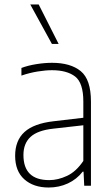

<svg xmlns="http://www.w3.org/2000/svg" viewBox="-20 -828 498 856"><path d="M197 8Q129.5 8 88.5 -28.5Q47.5 -65 47.5 -133.5Q47.5 -201.5 89.2 -239.5Q131 -277.5 219.5 -287.5L351.5 -303V-375.5Q351.5 -458.5 315 -486.8Q278.5 -515 211.5 -515Q183 -515 147.5 -509.2Q112 -503.5 75.5 -491V-525Q104.5 -536 141.8 -542Q179 -548 212 -548Q294.5 -548 340 -510.8Q385.5 -473.5 385.5 -375V0H355.5L352.5 -62.5H348.5Q322 -28.5 282.5 -10.2Q243 8 197 8ZM84.5 -137Q84.5 -25 199.5 -25Q238.5 -25 279 -44Q319.5 -63 351.5 -110.5V-269.5L218.5 -254.5Q148 -247 116.2 -217.8Q84.5 -188.5 84.5 -137ZM211.5 -632 115 -808H152.5L241.5 -632Z"/></svg>

Font: Encode Sans SemiCondensed SemiCondensed Thin
Style: Regular
Weight: 100
Width: 4
Designer: Multiple Designers
Foundry: Impallari Type
Version: Version 3.000; ttfautohint (v1.8.3) -l 8 -r 50 -G 200 -x 14 